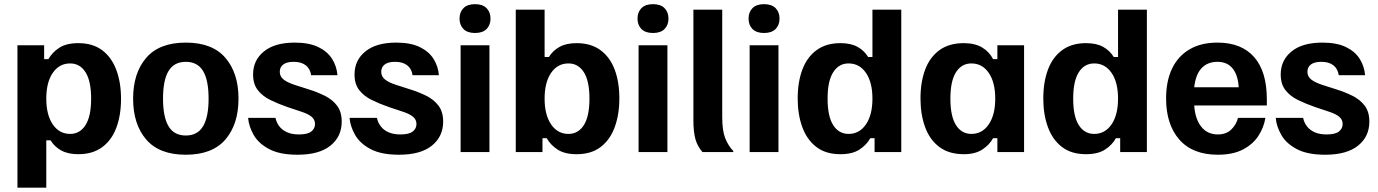

<svg xmlns="http://www.w3.org/2000/svg" viewBox="-20 -712 6452 899"><path d="M196.7 166.7H61.7V-500H186.7V-435H206.7Q224.2 -466.7 257.5 -488.3Q290.8 -510 346.7 -510Q415 -510 459.2 -476.2Q503.3 -442.5 525 -383.8Q546.7 -325 546.7 -249.2Q546.7 -172.5 524.6 -113.8Q502.5 -55 457.9 -22.5Q413.3 10 346.7 10Q298.3 10 266.7 -7.5Q235 -25 216.7 -55H196.7ZM308.3 -85Q354.2 -85 380.4 -126.2Q406.7 -167.5 406.7 -250Q406.7 -332.5 380.4 -373.8Q354.2 -415 308.3 -415Q257.5 -415 227.1 -370.8Q196.7 -326.7 196.7 -250Q196.7 -174.2 227.1 -129.6Q257.5 -85 308.3 -85Z M850 12.5Q725.8 12.5 664.6 -58.8Q603.3 -130 603.3 -250Q603.3 -370 664.6 -441.2Q725.8 -512.5 850 -512.5Q974.2 -512.5 1035.4 -441.2Q1096.7 -370 1096.7 -250Q1096.7 -130 1035.4 -58.8Q974.2 12.5 850 12.5ZM850 -77.5Q905 -77.5 930.8 -120.8Q956.7 -164.2 956.7 -250Q956.7 -336.7 930.8 -379.6Q905 -422.5 850 -422.5Q795 -422.5 769.2 -379.6Q743.3 -336.7 743.3 -250Q743.3 -164.2 769.2 -120.8Q795 -77.5 850 -77.5Z M1373.3 12.5Q1290 12.5 1240.4 -13.8Q1190.8 -40 1167.9 -80Q1145 -120 1141.7 -160H1270Q1274.2 -138.3 1287.9 -120.4Q1301.7 -102.5 1324.6 -92.5Q1347.5 -82.5 1380 -82.5Q1420 -82.5 1437.5 -96.2Q1455 -110 1455 -131.7Q1455 -151.7 1438.8 -165.4Q1422.5 -179.2 1385.8 -190.8L1325.8 -210.8Q1282.5 -225.8 1245.8 -243.8Q1209.2 -261.7 1187.1 -290Q1165 -318.3 1165 -363.3Q1165 -430 1215.8 -471.2Q1266.7 -512.5 1360 -512.5Q1427.5 -512.5 1470.4 -491.7Q1513.3 -470.8 1535 -436.2Q1556.7 -401.7 1560 -360H1436.7Q1432.5 -390 1411.7 -406.2Q1390.8 -422.5 1355 -422.5Q1322.5 -422.5 1306.2 -410Q1290 -397.5 1290 -375.8Q1290 -354.2 1307.5 -340Q1325 -325.8 1360.8 -314.2L1420.8 -295Q1464.2 -281.7 1500.4 -263.8Q1536.7 -245.8 1558.3 -217.1Q1580 -188.3 1580 -142.5Q1580 -72.5 1527.1 -30Q1474.2 12.5 1373.3 12.5Z M1848.3 12.5Q1765 12.5 1715.4 -13.8Q1665.8 -40 1642.9 -80Q1620 -120 1616.7 -160H1745Q1749.2 -138.3 1762.9 -120.4Q1776.7 -102.5 1799.6 -92.5Q1822.5 -82.5 1855 -82.5Q1895 -82.5 1912.5 -96.2Q1930 -110 1930 -131.7Q1930 -151.7 1913.8 -165.4Q1897.5 -179.2 1860.8 -190.8L1800.8 -210.8Q1757.5 -225.8 1720.8 -243.8Q1684.2 -261.7 1662.1 -290Q1640 -318.3 1640 -363.3Q1640 -430 1690.8 -471.2Q1741.7 -512.5 1835 -512.5Q1902.5 -512.5 1945.4 -491.7Q1988.3 -470.8 2010 -436.2Q2031.7 -401.7 2035 -360H1911.7Q1907.5 -390 1886.7 -406.2Q1865.8 -422.5 1830 -422.5Q1797.5 -422.5 1781.2 -410Q1765 -397.5 1765 -375.8Q1765 -354.2 1782.5 -340Q1800 -325.8 1835.8 -314.2L1895.8 -295Q1939.2 -281.7 1975.4 -263.8Q2011.7 -245.8 2033.3 -217.1Q2055 -188.3 2055 -142.5Q2055 -72.5 2002.1 -30Q1949.2 12.5 1848.3 12.5Z M2271.7 0H2136.7V-500H2271.7ZM2204.2 -557.5Q2168.3 -557.5 2150 -576.2Q2131.7 -595 2131.7 -625Q2131.7 -655 2150 -673.8Q2168.3 -692.5 2204.2 -692.5Q2240 -692.5 2258.3 -673.8Q2276.7 -655 2276.7 -625Q2276.7 -595 2258.3 -576.2Q2240 -557.5 2204.2 -557.5Z M2680 10Q2624.2 10 2590.8 -11.7Q2557.5 -33.3 2540 -65H2520V0H2395V-666.7H2530V-445H2550Q2568.3 -475 2600 -492.5Q2631.7 -510 2680 -510Q2746.7 -510 2791.2 -477.5Q2835.8 -445 2857.9 -386.7Q2880 -328.3 2880 -250.8Q2880 -175.8 2858.3 -116.7Q2836.7 -57.5 2792.5 -23.8Q2748.3 10 2680 10ZM2641.7 -85Q2687.5 -85 2713.8 -126.2Q2740 -167.5 2740 -250Q2740 -332.5 2713.8 -373.8Q2687.5 -415 2641.7 -415Q2590.8 -415 2560.4 -370.8Q2530 -326.7 2530 -250Q2530 -174.2 2560.4 -129.6Q2590.8 -85 2641.7 -85Z M3105 0H2970V-500H3105ZM3037.5 -557.5Q3001.7 -557.5 2983.3 -576.2Q2965 -595 2965 -625Q2965 -655 2983.3 -673.8Q3001.7 -692.5 3037.5 -692.5Q3073.3 -692.5 3091.7 -673.8Q3110 -655 3110 -625Q3110 -595 3091.7 -576.2Q3073.3 -557.5 3037.5 -557.5Z M3413.3 0H3269.2Q3245.8 -26.7 3236.2 -60.4Q3226.7 -94.2 3226.7 -149.2V-666.7H3361.7V-163.3Q3361.7 -100 3375.8 -64.6Q3390 -29.2 3413.3 -5Z M3625 0H3490V-500H3625ZM3557.5 -557.5Q3521.7 -557.5 3503.3 -576.2Q3485 -595 3485 -625Q3485 -655 3503.3 -673.8Q3521.7 -692.5 3557.5 -692.5Q3593.3 -692.5 3611.7 -673.8Q3630 -655 3630 -625Q3630 -595 3611.7 -576.2Q3593.3 -557.5 3557.5 -557.5Z M3915 10Q3846.7 10 3802.5 -23.8Q3758.3 -57.5 3736.7 -116.7Q3715 -175.8 3715 -250.8Q3715 -328.3 3737.1 -386.7Q3759.2 -445 3803.8 -477.5Q3848.3 -510 3915 -510Q3964.2 -510 3995.4 -492.5Q4026.7 -475 4045 -445H4065V-666.7H4200V0H4075V-65H4055Q4037.5 -33.3 4004.2 -11.7Q3970.8 10 3915 10ZM3953.3 -85Q4004.2 -85 4034.6 -129.6Q4065 -174.2 4065 -250Q4065 -326.7 4034.6 -370.8Q4004.2 -415 3953.3 -415Q3907.5 -415 3881.3 -373.8Q3855 -332.5 3855 -250Q3855 -167.5 3881.3 -126.2Q3907.5 -85 3953.3 -85Z M4493.3 10Q4423.3 10 4378.3 -23.8Q4333.3 -57.5 4311.7 -116.7Q4290 -175.8 4290 -250.8Q4290 -328.3 4312.1 -386.7Q4334.2 -445 4379.2 -477.5Q4424.2 -510 4492.5 -510Q4545 -510 4578.8 -489.6Q4612.5 -469.2 4630 -435H4650V-500H4775V0H4650V-65H4630Q4612.5 -33.3 4579.2 -11.7Q4545.8 10 4493.3 10ZM4528.3 -85Q4579.2 -85 4609.6 -129.6Q4640 -174.2 4640 -250Q4640 -326.7 4609.6 -370.8Q4579.2 -415 4528.3 -415Q4482.5 -415 4456.2 -373.8Q4430 -332.5 4430 -250Q4430 -167.5 4456.2 -126.2Q4482.5 -85 4528.3 -85Z M5065 10Q4996.7 10 4952.5 -23.8Q4908.3 -57.5 4886.7 -116.7Q4865 -175.8 4865 -250.8Q4865 -328.3 4887.1 -386.7Q4909.2 -445 4953.8 -477.5Q4998.3 -510 5065 -510Q5114.2 -510 5145.4 -492.5Q5176.7 -475 5195 -445H5215V-666.7H5350V0H5225V-65H5205Q5187.5 -33.3 5154.2 -11.7Q5120.8 10 5065 10ZM5103.3 -85Q5154.2 -85 5184.6 -129.6Q5215 -174.2 5215 -250Q5215 -326.7 5184.6 -370.8Q5154.2 -415 5103.3 -415Q5057.5 -415 5031.2 -373.8Q5005 -332.5 5005 -250Q5005 -167.5 5031.2 -126.2Q5057.5 -85 5103.3 -85Z M5682.5 12.5Q5564.2 12.5 5502.1 -58.3Q5440 -129.2 5440 -250.8Q5440 -332.5 5467.9 -390.8Q5495.8 -449.2 5549.6 -480.8Q5603.3 -512.5 5680.8 -512.5Q5792.5 -512.5 5852.1 -445Q5911.7 -377.5 5911.7 -246.7V-218.3H5571.7Q5575.8 -155 5604.6 -118.8Q5633.3 -82.5 5682.5 -82.5Q5721.7 -82.5 5745.4 -105.8Q5769.2 -129.2 5776.7 -160H5905Q5897.5 -114.2 5871.7 -75Q5845.8 -35.8 5799.2 -11.7Q5752.5 12.5 5682.5 12.5ZM5571.7 -303.3H5780Q5776.7 -360 5751.7 -391.2Q5726.7 -422.5 5680 -422.5Q5634.2 -422.5 5606.2 -392.9Q5578.3 -363.3 5571.7 -303.3Z M6185 12.5Q6101.7 12.5 6052.1 -13.8Q6002.5 -40 5979.6 -80Q5956.7 -120 5953.3 -160H6081.7Q6085.8 -138.3 6099.6 -120.4Q6113.3 -102.5 6136.2 -92.5Q6159.2 -82.5 6191.7 -82.5Q6231.7 -82.5 6249.2 -96.2Q6266.7 -110 6266.7 -131.7Q6266.7 -151.7 6250.4 -165.4Q6234.2 -179.2 6197.5 -190.8L6137.5 -210.8Q6094.2 -225.8 6057.5 -243.8Q6020.8 -261.7 5998.8 -290Q5976.7 -318.3 5976.7 -363.3Q5976.7 -430 6027.5 -471.2Q6078.3 -512.5 6171.7 -512.5Q6239.2 -512.5 6282.1 -491.7Q6325 -470.8 6346.7 -436.2Q6368.3 -401.7 6371.7 -360H6248.3Q6244.2 -390 6223.3 -406.2Q6202.5 -422.5 6166.7 -422.5Q6134.2 -422.5 6117.9 -410Q6101.7 -397.5 6101.7 -375.8Q6101.7 -354.2 6119.2 -340Q6136.7 -325.8 6172.5 -314.2L6232.5 -295Q6275.8 -281.7 6312.1 -263.8Q6348.3 -245.8 6370 -217.1Q6391.7 -188.3 6391.7 -142.5Q6391.7 -72.5 6338.8 -30Q6285.8 12.5 6185 12.5Z"/></svg>

Font: Familjen Grotesk Variable
Style: Regular
Weight: 400
Designer: Anders Wikstroem, Jonas Baeckman, Matilda Gysing, Kristian Moeller
Foundry: Familjen STHLM AB
Version: Version 2.000